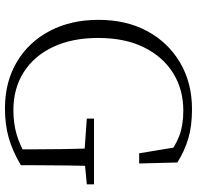

<svg xmlns="http://www.w3.org/2000/svg" viewBox="-30 -749 794 774"><g transform="rotate(90 367.0 -362.0)"><path d="M417 15Q310 15 229.5 -33Q149 -81 104.5 -166Q60 -251 60 -362Q60 -474 105.5 -558.5Q151 -643 232.5 -691Q314 -739 420 -739Q488 -739 538.5 -724Q589 -709 635 -680L639 -526H598L571 -689L614 -672V-636Q570 -672 527 -688Q484 -704 427 -704Q340 -704 274 -662.5Q208 -621 170.5 -544.5Q133 -468 133 -361Q133 -256 169 -179.5Q205 -103 270.5 -61Q336 -19 424 -19Q476 -19 520 -31.5Q564 -44 610 -71L582 -43V-101Q582 -163 581 -223Q580 -283 578 -344H649Q648 -289 647 -230.5Q646 -172 646 -101V-49Q588 -15 535 0Q482 15 417 15ZM458 -315V-344H723V-315L619 -305H598Z"/></g></svg>

Font: Noto Serif SC
Style: Regular
Weight: 200
Designer: Ryoko NISHIZUKA 西塚涼子 (kana & ideographs); Frank Grießhammer (Latin, Greek & Cyrillic); Wenlong ZHANG 张文龙 (bopomofo); San
Foundry: Adobe
Version: Version 2.001;hotconv 1.1.0;makeotfexe 2.6.0